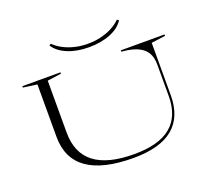

<svg xmlns="http://www.w3.org/2000/svg" viewBox="-150 -1107 1440 1312"><g transform="rotate(-20 570.0 -450.5)"><path d="M608 13Q385 13 273 -66Q161 -145 161 -303V-684L60 -698V-708H337V-698L236 -684V-307Q236 -158 332 -84Q428 -10 621 -10Q800 -10 888.5 -83Q977 -156 977 -303V-532Q977 -571 965.5 -600Q954 -629 929.5 -649.5Q905 -670 867 -682Q829 -694 776 -698V-708H1094V-698L992 -684V-303Q992 -146 896.5 -66.5Q801 13 608 13ZM581 -802Q493 -802 426.5 -829.5Q360 -857 329 -906L342 -914Q369 -887 406.5 -867.5Q444 -848 488.5 -837.5Q533 -827 581 -827Q630 -827 675 -837.5Q720 -848 757.5 -867.5Q795 -887 822 -914L835 -906Q805 -857 737.5 -829.5Q670 -802 581 -802Z"/></g></svg>

Font: Kalnia Expanded ExtraLight
Style: Regular
Weight: 250
Width: 7
Designer: Frida Medrano
Foundry: Frida Medrano
Version: Version 1.105